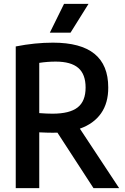

<svg xmlns="http://www.w3.org/2000/svg" viewBox="-20 -968 642 988"><path d="M461 0 275.5 -285.5Q268 -285 251.5 -285Q224 -285 182 -287V0H61V-729Q159.5 -748.5 252.5 -748.5Q395.5 -748.5 466.2 -691Q537 -633.5 537 -518Q537.5 -438 499.8 -384.5Q462 -331 391 -306L593 0ZM182 -386Q220 -383 250.5 -383Q338 -383 379.2 -415Q420.5 -447 420.5 -517.5Q420.5 -586 382.8 -618.5Q345 -651 266.5 -651Q224.5 -651 182 -644.5ZM236.5 -800 309.5 -948H435.5L343 -800Z"/></svg>

Font: Encode Sans Condensed SemiBold
Style: Regular
Weight: 600
Width: 3
Designer: Multiple Designers
Foundry: Impallari Type
Version: Version 2.000